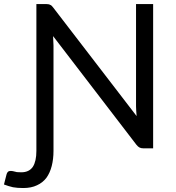

<svg xmlns="http://www.w3.org/2000/svg" viewBox="-89 -737 873 954"><path d="M671.9 -716.8Q671.9 -537.1 671.9 0Q660.2 0 623 0Q612.3 0 604.5 -3.9Q596.7 -7.8 588.9 -17.6Q451.2 -197.3 174.8 -557.6Q175.8 -544.9 175.8 -533.2Q176.8 -521.5 176.8 -510.7Q176.8 -335.9 176.8 12.7Q176.8 53.7 168 87.9Q159.2 122.1 141.6 146.5Q123 170.9 94.7 183.6Q66.4 197.3 26.4 197.3Q-2.9 197.3 -24.4 193.4Q-45.9 188.5 -69.3 179.7Q-64.5 163.1 -56.6 129.9Q-52.7 116.2 -43.9 113.3Q-35.2 111.3 -25.4 113.3Q-15.6 116.2 -4.9 118.2Q6.8 119.1 16.6 119.1Q55.7 119.1 74.2 91.8Q91.8 64.5 91.8 12.7Q91.8 -230.5 91.8 -716.8Q103.5 -716.8 141.6 -716.8Q148.4 -716.8 152.3 -715.8Q157.2 -714.8 160.2 -712.9Q164.1 -711.9 168 -708Q170.9 -705.1 174.8 -700.2Q313.5 -520.5 589.8 -160.2Q588.9 -173.8 587.9 -185.5Q586.9 -198.2 586.9 -209Q586.9 -377.9 586.9 -716.8Q608.4 -716.8 671.9 -716.8Z"/></svg>

Font: Lato
Style: Regular
Weight: 400
Designer: Lukasz Dziedzic with Adam Twardoch and Botio Nikoltchev
Version: Version 2.015; 2015-08-06; http://www.latofonts.com/